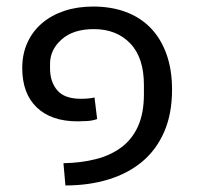

<svg xmlns="http://www.w3.org/2000/svg" viewBox="-20 -528 602 587"><path d="M174 -29Q228 -30 273 -41.5Q318 -53 351 -77.5Q384 -102 402 -142Q420 -182 420 -240V-268Q420 -352 378 -395.5Q336 -439 267 -439Q204 -439 168.5 -407.5Q133 -376 133 -333V-319Q133 -278 155 -252Q177 -226 227 -226Q252 -226 269 -230L277 -164Q263 -159 246.5 -158Q230 -157 217 -157Q137 -157 92.5 -199.5Q48 -242 48 -320Q48 -363 64 -398Q80 -433 109 -457.5Q138 -482 177.5 -495Q217 -508 265 -508Q320 -508 364.5 -491.5Q409 -475 440.5 -442.5Q472 -410 489 -362.5Q506 -315 506 -254Q506 -180 482 -125Q458 -70 415 -34Q372 2 312 20.5Q252 39 180 39Z"/></svg>

Font: IBM Plex Sans Thai
Style: Regular
Weight: 400
Designer: Mike Abbink, Paul van der Laan, Pieter van Rosmalen, Ben Mitchell, Mark Frömberg
Foundry: Bold Monday
Version: Version 1.2